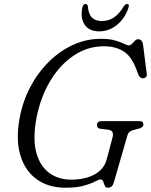

<svg xmlns="http://www.w3.org/2000/svg" viewBox="-20 -904 739 940"><path d="M474 -714Q516 -714 543.2 -706Q570.5 -698 586.2 -690Q602 -682 610 -682Q619.5 -682 626.5 -689.5Q633.5 -697 640.5 -704.5Q647.5 -712 655.5 -712Q677 -712 680.5 -684L698.5 -542Q700 -531 694.2 -526Q688.5 -521 680.5 -520.5Q673 -520.5 666.8 -525.5Q660.5 -530.5 658 -537L645 -571Q621.5 -631 582.5 -654.2Q543.5 -677.5 489 -677.5Q409 -677.5 341 -632Q273 -586.5 225.5 -507Q178 -427.5 158.5 -325.5Q139.5 -225 157.5 -158Q175.5 -91 220.5 -57.8Q265.5 -24.5 328 -24.5Q396.5 -24.5 442.8 -49.8Q489 -75 502 -122.5L530 -227.5Q541.5 -265.5 509.5 -269L472.5 -273.5Q454.5 -275.5 454.5 -292.5Q454.5 -311 480 -311H661Q673.5 -311 677.8 -306.8Q682 -302.5 682 -293.5Q680.5 -278.5 656.5 -273.5L635.5 -268Q610 -262.5 604 -242L538 -13Q533.5 3 526.2 9Q519 15 507.5 15Q497 15 493 5Q489 -5 485.2 -15.2Q481.5 -25.5 473 -25.5Q464 -25.5 445 -15.2Q426 -5 391.2 5Q356.5 15 300 15Q217.5 15 160.2 -26Q103 -67 79.8 -143.2Q56.5 -219.5 76 -325Q90.5 -405.5 127.2 -476Q164 -546.5 217.5 -600Q271 -653.5 336.5 -683.8Q402 -714 474 -714ZM479 -801Q511 -801 537.2 -818.2Q563.5 -835.5 586 -873.5Q594.5 -884.5 602 -884.5Q614.5 -884.5 609.5 -868Q593 -815.5 553.8 -783Q514.5 -750.5 465.5 -750.5Q416.5 -750.5 394.5 -783Q372.5 -815.5 383.5 -868Q387 -884.5 399.5 -884.5Q407.5 -884.5 410 -873.5Q413 -835.5 430 -818.2Q447 -801 479 -801Z"/></svg>

Font: Fraunces 9pt Soft Light
Style: Italic
Weight: 300
Italic angle: -16°
Version: Version 1.000;[0bf87f6ff]